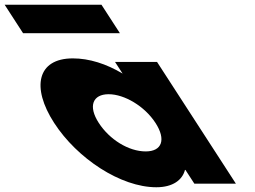

<svg xmlns="http://www.w3.org/2000/svg" viewBox="-371 -774 1074 809"><path d="M-351.4 -754 -273.7 -634H134.3L56.6 -754ZM-142.8 -256C-240 -406 -214 -528 -64 -528C5 -528 76.9 -505 145.5 -464L113.7 -513H290.7L623 0H448L410.4 -58H408.4C397.6 -16 357.7 15 287.7 15C137.7 15 -45.7 -106 -142.8 -256ZM45.2 -256C90.5 -186 170.9 -136 242.9 -136C311.9 -136 329.5 -186 284.2 -256C238.2 -327 152.8 -377 86.8 -377C19.8 -377 -0.8 -327 45.2 -256Z"/></svg>

Font: Hussar
Style: BdOpOblSeven
Weight: 700
Foundry: Cannot Into Space Fonts
Version: Version 2.00